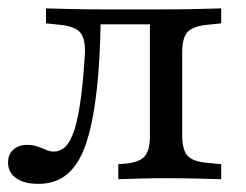

<svg xmlns="http://www.w3.org/2000/svg" viewBox="-26 -434 595 465"><path d="M375.8 -2.4Q341.1 -2.4 314.5 -1.6Q287.9 -0.8 260.5 0V-36.3L279 -37.9Q312.1 -41.1 324.6 -55.6Q337.1 -70.2 337.1 -105.6V-206.5H415.3V-105.6Q415.3 -70.2 429 -56Q442.7 -41.9 478.2 -39.5L509.7 -36.3V0Q478.2 -0.8 447.6 -1.6Q416.9 -2.4 375.8 -2.4ZM66.9 11.3Q33.1 11.3 13.3 -2.4Q-6.5 -16.1 -6.5 -40.3Q-6.5 -60.5 6.5 -71.8Q19.4 -83.1 39.5 -83.1Q53.2 -83.1 64.1 -79.4Q75 -75.8 84.7 -71.4Q94.4 -66.9 104.8 -66.9Q116.9 -66.9 128.2 -75Q139.5 -83.1 149.6 -106.9Q159.7 -130.6 167.3 -178.6Q175 -226.6 179.8 -307.3Q180.6 -343.5 166.5 -357.3Q152.4 -371 116.9 -374.2L85.5 -377.4V-413.7Q116.9 -412.9 147.6 -412.1Q178.2 -411.3 219.4 -411.3H221H375.8Q416.9 -411.3 447.6 -412.1Q478.2 -412.9 509.7 -413.7V-377.4L478.2 -374.2Q442.7 -371 429 -357.3Q415.3 -343.5 415.3 -307.3V-206.5H337.1V-383.9L346.8 -375H207.3L217.7 -379.8Q216.1 -287.9 208.9 -221.4Q201.6 -154.8 189.5 -109.7Q177.4 -64.5 159.7 -38.3Q141.9 -12.1 119 -0.4Q96 11.3 66.9 11.3Z"/></svg>

Font: Playfair 9pt
Style: Regular
Weight: 400
Designer: Claus Eggers Sørensen
Foundry: Claus Eggers Sørensen
Version: Version 2.203